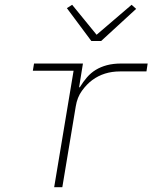

<svg xmlns="http://www.w3.org/2000/svg" viewBox="-20 -781 640 801"><path d="M206 0 287 -486H117L122 -516H326L310 -417H313Q327 -440 343 -458.5Q359 -477 379.5 -489.5Q400 -502 426 -509Q452 -516 487 -516H596L591 -483H480Q414 -483 365 -447Q342 -430 322 -402.5Q302 -375 296 -337L240 0ZM361 -610 259 -747 281 -761 383 -636 529 -761 548 -744 402 -610Z"/></svg>

Font: IBM Plex Mono ExtraLight
Style: Italic
Weight: 200
Italic angle: -9°
Monospace: yes
Designer: Mike Abbink, Paul van der Laan, Pieter van Rosmalen
Foundry: Bold Monday
Version: Version 2.3